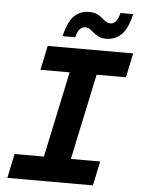

<svg xmlns="http://www.w3.org/2000/svg" viewBox="-60 -963 741 1010"><g transform="rotate(5 310.0 -458.0)"><path d="M17.4 0 44.4 -128.4H199.2L295.6 -581.6H141.4L168.4 -710H619.8L592.8 -581.6H438L341.6 -128.4H496.4L469.4 0ZM471.4 -774.4Q448 -774.4 431.3 -782.2Q414.6 -790 399 -803.6Q387 -814.6 378.4 -819.7Q369.8 -824.8 356.6 -824.8Q341.6 -824.8 329.3 -812.6Q317 -800.4 308.6 -768H241.8Q259.8 -845.4 291.9 -876.3Q324 -907.2 369.4 -907.2Q394.6 -907.2 411.9 -899.5Q429.2 -891.8 445.4 -877.2Q457 -867 466 -861.9Q475 -856.8 485.8 -856.8Q501.8 -856.8 513.7 -869.7Q525.6 -882.6 535 -916H601.8Q584.4 -838.6 551.4 -806.5Q518.4 -774.4 471.4 -774.4Z"/></g></svg>

Font: Geist Mono
Style: Italic
Weight: 400
Italic angle: -12°
Monospace: yes
Designer: Basement.studio, Andrés Briganti, Mateo Zaragoza
Foundry: Basement.studio, Vercel, Andrés Briganti, Guido Ferreyra, Mateo Zaragoza
Version: Version 1.500